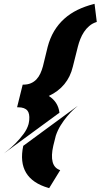

<svg xmlns="http://www.w3.org/2000/svg" viewBox="-72 -806 525 1002"><path d="M421.4 -786.1 433.1 -691.4 429.7 -690.4Q409.2 -683.6 393.6 -670.2Q377.9 -656.7 366.5 -639.4Q355 -622.1 347.2 -602.3Q339.4 -582.5 334.5 -563L308.1 -458Q295.4 -404.8 263.7 -366.5Q231.9 -328.1 182.6 -305.2Q231.4 -274.4 238.3 -217.8L-52.2 -4.9Q-46.4 -9.3 -28.3 -23.9Q-10.3 -38.6 10.7 -59.8Q31.7 -81.1 50.8 -106.7Q69.8 -132.3 77.1 -158.7Q78.1 -164.1 79.1 -169.2Q80.1 -174.3 80.6 -179.7Q83.5 -212.9 71.3 -228.5Q57.1 -246.1 22.9 -246.1H17.1L46.4 -364.3H49.8Q72.3 -364.3 89.1 -371.6Q106 -378.9 118.2 -391.8Q130.4 -404.8 138.4 -422.1Q146.5 -439.5 151.9 -459.5L176.8 -561.5Q189 -607.9 210.9 -644.3Q232.9 -680.7 263.4 -708Q293.9 -735.4 332.3 -754.2Q370.6 -772.9 416.5 -784.7ZM219.2 -97.7 206.1 -45.4Q194.3 6.3 202.6 38.6Q210.4 69.3 237.3 80.1L242.2 82L184.6 175.8L181.2 174.8Q13.2 126.5 49.3 -44.9L334 -253.9Q324.7 -246.6 309.6 -232.2Q294.4 -217.8 277.6 -197.8Q260.7 -177.7 244.9 -152.3Q229 -127 219.2 -97.7Z"/></svg>

Font: Facon
Style: Bold Italic
Weight: 700
Italic angle: -12°
Designer: Google
Version: Version 2.001150; 2014